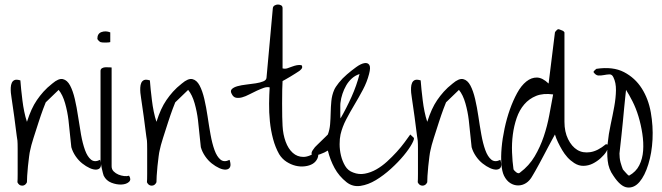

<svg xmlns="http://www.w3.org/2000/svg" viewBox="-20 -752 2926 848"><path d="M58 16V-94Q58 -120 57 -131Q56 -135 54 -151Q52 -167 49 -189.5Q46 -212 43 -236Q40 -260 36.5 -281.5Q33 -303 31 -319.5Q29 -336 28 -342Q27 -353 27.5 -365Q28 -377 32 -386Q36 -395 44.5 -398.5Q53 -402 70 -397Q71 -380 73.5 -357Q76 -334 79 -309Q82 -284 87 -259.5Q92 -235 99 -214Q109 -245 119.5 -268Q130 -291 143 -310Q156 -329 172 -347Q188 -365 211 -383Q239 -407 258 -402.5Q277 -398 289.5 -374.5Q302 -351 310.5 -314.5Q319 -278 325 -237Q331 -196 338 -157Q345 -118 355.5 -89Q366 -60 382 -47Q398 -34 422 -46Q429 -24 424 -14Q419 -4 406 -3Q393 -2 376.5 -9.5Q360 -17 343.5 -30Q327 -43 314 -62Q301 -81 295 -102Q293 -116 290 -149.5Q287 -183 282.5 -221Q278 -259 267.5 -296Q257 -333 239 -355L182 -300Q180 -296 170.5 -270.5Q161 -245 150 -211Q139 -177 128 -142.5Q117 -108 113 -87Q111 -80 108.5 -60.5Q106 -41 103.5 -18Q101 5 100 25Q99 45 99 53Q92 68 78 68Q64 68 57 53Q58 42 58 16Z M424 -46V-439Q424 -447 431 -451Q438 -455 447.5 -455Q457 -455 464.5 -454.5Q472 -454 473 -454V-18Q473 -4 482 5Q491 14 503 19Q515 24 528 25.5Q541 27 550 24Q561 41 549.5 51.5Q538 62 516.5 63Q495 64 472 55Q449 46 438 24Q437 22 434.5 12.5Q432 3 429.5 -8.5Q427 -20 425.5 -30.5Q424 -41 424 -46ZM467 -609V-566Q464 -565 458 -564.5Q452 -564 445 -564Q438 -564 432 -564.5Q426 -565 424 -566Q421 -567 415.5 -572.5Q410 -578 410 -581Q410 -604 428.5 -610.5Q447 -617 467 -609Z M630 16V-94Q630 -120 629 -131Q628 -135 626 -151Q624 -167 621 -189.5Q618 -212 615 -236Q612 -260 608.5 -281.5Q605 -303 603 -319.5Q601 -336 600 -342Q599 -353 599.5 -365Q600 -377 604 -386Q608 -395 616.5 -398.5Q625 -402 642 -397Q643 -380 645.5 -357Q648 -334 651 -309Q654 -284 659 -259.5Q664 -235 671 -214Q681 -245 691.5 -268Q702 -291 715 -310Q728 -329 744 -347Q760 -365 783 -383Q811 -407 830 -402.5Q849 -398 861.5 -374.5Q874 -351 882.5 -314.5Q891 -278 897 -237Q903 -196 910 -157Q917 -118 927.5 -89Q938 -60 954 -47Q970 -34 994 -46Q1001 -24 996 -14Q991 -4 978 -3Q965 -2 948.5 -9.5Q932 -17 915.5 -30Q899 -43 886 -62Q873 -81 867 -102Q865 -116 862 -149.5Q859 -183 854.5 -221Q850 -259 839.5 -296Q829 -333 811 -355L754 -300Q752 -296 742.5 -270.5Q733 -245 722 -211Q711 -177 700 -142.5Q689 -108 685 -87Q683 -80 680.5 -60.5Q678 -41 675.5 -18Q673 5 672 25Q671 45 671 53Q664 68 650 68Q636 68 629 53Q630 42 630 16Z M1171 -366Q1159 -369 1145 -364Q1131 -359 1114.5 -351.5Q1098 -344 1081 -335Q1064 -326 1049 -322Q1034 -318 1022 -320.5Q1010 -323 1003 -338Q996 -351 1004.5 -359Q1013 -367 1029.5 -371.5Q1046 -376 1068 -378.5Q1090 -381 1109.5 -384Q1129 -387 1142.5 -392.5Q1156 -398 1157 -408L1185 -716Q1186 -724 1193 -728Q1200 -732 1207.5 -732Q1215 -732 1221.5 -728.5Q1228 -725 1228 -716V-450Q1239 -447 1249.5 -450.5Q1260 -454 1270.5 -458Q1281 -462 1291.5 -464Q1302 -466 1312 -464Q1318 -455 1311 -447Q1304 -439 1298 -436L1284 -427Q1274 -421 1263 -414Q1252 -407 1241.5 -401.5Q1231 -396 1228 -394Q1227 -383 1226.5 -355Q1226 -327 1226 -295.5Q1226 -264 1226.5 -236Q1227 -208 1228 -196Q1230 -158 1241.5 -126.5Q1253 -95 1273 -77Q1293 -59 1320 -59Q1347 -59 1383 -85Q1389 -67 1382 -52Q1375 -37 1361 -28.5Q1347 -20 1326.5 -17.5Q1306 -15 1285.5 -20Q1265 -25 1245.5 -37.5Q1226 -50 1213 -71Q1196 -101 1186 -138.5Q1176 -176 1172 -216Q1168 -256 1168.5 -295Q1169 -334 1171 -366Z M1428 -87Q1422 -83 1412.5 -78.5Q1403 -74 1393 -70.5Q1383 -67 1373 -66Q1363 -65 1359 -68Q1355 -71 1356.5 -78.5Q1358 -86 1371 -102Q1373 -104 1381.5 -112.5Q1390 -121 1400 -130.5Q1410 -140 1418 -148Q1426 -156 1428 -158Q1436 -179 1438 -203.5Q1440 -228 1440.5 -254Q1441 -280 1443.5 -306Q1446 -332 1456 -355Q1461 -367 1476.5 -386.5Q1492 -406 1512.5 -423.5Q1533 -441 1553 -455.5Q1573 -470 1588.5 -473Q1604 -476 1611 -465.5Q1618 -455 1610 -425Q1601 -390 1583 -356Q1565 -322 1545.5 -289.5Q1526 -257 1509 -224.5Q1492 -192 1484 -158Q1480 -140 1480 -115Q1480 -90 1486 -65Q1492 -40 1504.5 -19Q1517 2 1540 10Q1565 20 1591.5 15Q1618 10 1642.5 -4Q1667 -18 1689.5 -38.5Q1712 -59 1732 -81Q1752 -103 1767 -123.5Q1782 -144 1792 -158L1807 -144Q1812 -140 1799.5 -117Q1787 -94 1763 -65Q1739 -36 1706.5 -6.5Q1674 23 1640 43.5Q1606 64 1572 69Q1538 74 1511 53Q1477 26 1457.5 -10Q1438 -46 1428 -87ZM1484 -229Q1510 -274 1532.5 -324Q1555 -374 1568 -425Q1549 -419 1534 -405.5Q1519 -392 1509 -374.5Q1499 -357 1492.5 -337.5Q1486 -318 1484 -300Q1483 -295 1483 -285Q1483 -275 1483 -264Q1483 -253 1483 -243Q1483 -233 1484 -229Z M1826 16V-94Q1826 -120 1825 -131Q1824 -135 1822 -151Q1820 -167 1817 -189.5Q1814 -212 1811 -236Q1808 -260 1804.5 -281.5Q1801 -303 1799 -319.5Q1797 -336 1796 -342Q1795 -353 1795.5 -365Q1796 -377 1800 -386Q1804 -395 1812.5 -398.5Q1821 -402 1838 -397Q1839 -380 1841.5 -357Q1844 -334 1847 -309Q1850 -284 1855 -259.5Q1860 -235 1867 -214Q1877 -245 1887.5 -268Q1898 -291 1911 -310Q1924 -329 1940 -347Q1956 -365 1979 -383Q2007 -407 2026 -402.5Q2045 -398 2057.5 -374.5Q2070 -351 2078.5 -314.5Q2087 -278 2093 -237Q2099 -196 2106 -157Q2113 -118 2123.5 -89Q2134 -60 2150 -47Q2166 -34 2190 -46Q2197 -24 2192 -14Q2187 -4 2174 -3Q2161 -2 2144.5 -9.5Q2128 -17 2111.5 -30Q2095 -43 2082 -62Q2069 -81 2063 -102Q2061 -116 2058 -149.5Q2055 -183 2050.5 -221Q2046 -259 2035.5 -296Q2025 -333 2007 -355L1950 -300Q1948 -296 1938.5 -270.5Q1929 -245 1918 -211Q1907 -177 1896 -142.5Q1885 -108 1881 -87Q1879 -80 1876.5 -60.5Q1874 -41 1871.5 -18Q1869 5 1868 25Q1867 45 1867 53Q1860 68 1846 68Q1832 68 1825 53Q1826 42 1826 16Z M2403 -383 2431 -609Q2432 -612 2437.5 -617.5Q2443 -623 2445 -623Q2449 -623 2453.5 -621Q2458 -619 2462.5 -617.5Q2467 -616 2470 -613Q2473 -610 2473 -609V-214Q2473 -170 2489 -137.5Q2505 -105 2529.5 -90Q2554 -75 2587 -80Q2620 -85 2656 -115Q2668 -115 2667 -105Q2666 -95 2657.5 -81.5Q2649 -68 2633 -53.5Q2617 -39 2598 -29.5Q2579 -20 2557.5 -19.5Q2536 -19 2516 -32Q2499 -43 2486 -57.5Q2473 -72 2463 -89Q2453 -106 2444.5 -123.5Q2436 -141 2431 -158Q2427 -151 2419.5 -137Q2412 -123 2402 -104.5Q2392 -86 2382 -66.5Q2372 -47 2362 -29Q2352 -11 2344 3.5Q2336 18 2332 24Q2320 46 2303.5 56.5Q2287 67 2268.5 67Q2250 67 2233.5 56.5Q2217 46 2206 24Q2197 5 2194.5 -27Q2192 -59 2195.5 -99.5Q2199 -140 2208.5 -184.5Q2218 -229 2232 -268.5Q2246 -308 2264 -341Q2282 -374 2304.5 -392Q2327 -410 2351.5 -409.5Q2376 -409 2403 -383ZM2277 10Q2317 -20 2341.5 -61.5Q2366 -103 2381.5 -149Q2397 -195 2406 -243.5Q2415 -292 2423 -335Q2379 -341 2348 -328.5Q2317 -316 2295.5 -291Q2274 -266 2262 -231Q2250 -196 2245 -157.5Q2240 -119 2241.5 -79Q2243 -39 2248 -4Q2249 -2 2252 1.5Q2255 5 2259.5 8.5Q2264 12 2268.5 13Q2273 14 2277 10Z M2689 -411Q2683 -424 2671.5 -423.5Q2660 -423 2647.5 -420.5Q2635 -418 2623 -418.5Q2611 -419 2601 -434Q2602 -437 2607 -442Q2612 -447 2614 -448Q2687 -459 2736 -433.5Q2785 -408 2814.5 -361.5Q2844 -315 2854.5 -255Q2865 -195 2862 -136Q2859 -77 2843.5 -26.5Q2828 24 2804.5 51.5Q2781 79 2751 76Q2721 73 2689 24Q2668 -5 2664 -42Q2660 -79 2664 -119.5Q2668 -160 2677 -201.5Q2686 -243 2693 -281.5Q2700 -320 2700.5 -353.5Q2701 -387 2689 -411ZM2758 24Q2789 7 2803.5 -22Q2818 -51 2820.5 -86.5Q2823 -122 2817 -161.5Q2811 -201 2800 -237.5Q2789 -274 2773.5 -304.5Q2758 -335 2745 -355Q2744 -344 2741.5 -322.5Q2739 -301 2736.5 -273Q2734 -245 2731 -214.5Q2728 -184 2725 -156Q2722 -128 2719.5 -106Q2717 -84 2716 -74Q2716 -66 2717 -55.5Q2718 -45 2720.5 -35.5Q2723 -26 2726 -17.5Q2729 -9 2731 -4Q2732 -2 2736 2Q2740 6 2744 11Q2748 16 2752 19.5Q2756 23 2758 24Z"/></svg>

Font: Liu Jian Mao Cao
Style: Regular
Weight: 400
Designer: ZhongQi
Foundry: ZhongQi
Version: Version 1.001